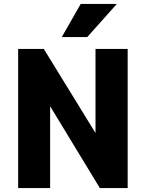

<svg xmlns="http://www.w3.org/2000/svg" viewBox="-20 -953 738 973"><path d="M72 0V-705H202L483 -248H464V-705H627V0H486L215 -446H234V0ZM293 -765 389 -933H572L422 -765Z"/></svg>

Font: Nunito Sans 7pt Condensed Black
Style: Regular
Weight: 900
Width: 3
Designer: Vernon Adams
Foundry: Vernon Adams
Version: Version 3.101;gftools[0.9.27]